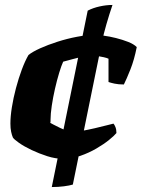

<svg xmlns="http://www.w3.org/2000/svg" viewBox="-20 -641 572 775"><path d="M234 0Q204 0 171 -10.5Q138 -21 107.5 -35.5Q77 -50 56.5 -64.5Q36 -79 32 -86Q28 -95 25 -109Q22 -123 22 -142Q22 -171 28 -208.5Q34 -246 44.5 -285.5Q55 -325 68 -360Q81 -395 95 -419Q111 -432 142 -446Q173 -460 212 -472.5Q251 -485 290.5 -492.5Q330 -500 362 -500Q376 -500 399 -497Q422 -494 448 -487.5Q474 -481 497 -472Q520 -463 532 -451Q522 -400 506.5 -361Q491 -322 480 -300Q458 -300 442 -303.5Q426 -307 418 -310V-404Q412 -407 399 -410Q386 -413 372.5 -415Q359 -417 351 -417Q338 -417 316 -412.5Q294 -408 272 -402Q250 -396 235 -392Q228 -377 219 -347.5Q210 -318 202 -283Q194 -248 189 -214.5Q184 -181 184 -158Q184 -151 184 -150.5Q184 -150 183 -145Q185 -144 196 -138Q207 -132 222 -125Q237 -118 250.5 -113Q264 -108 269 -108Q284 -108 309.5 -112.5Q335 -117 363 -123.5Q391 -130 412 -135.5Q433 -141 438 -142Q442 -138 446 -128Q450 -118 450 -104Q441 -93 420 -76Q399 -59 369 -41.5Q339 -24 304.5 -12Q270 0 234 0ZM189 114 334 -598Q355 -609 382 -615Q409 -621 434 -621Q421 -583 409.5 -543Q398 -503 392 -474L274 104Q261 108 238 111Q215 114 189 114Z"/></svg>

Font: Texturina Medium 12pt Black
Style: Italic
Weight: 900
Italic angle: -11°
Version: Version 1.002